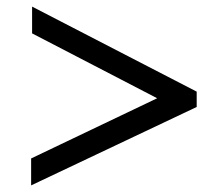

<svg xmlns="http://www.w3.org/2000/svg" viewBox="-20 -665 640 581"><path d="M77.1 -564V-645L575.2 -387.7V-341.3L74.2 -104V-185.5L455.6 -367.7Z"/></svg>

Font: Oxygen Mono
Style: Regular
Weight: 400
Designer: Vernon Adams
Foundry: Vernon Adams
Version: Version 0.201; ttfautohint (v0.8) -r 50 -G 200 -x